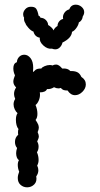

<svg xmlns="http://www.w3.org/2000/svg" viewBox="-20 -801 429 821"><path d="M96 0Q80 0 68 -10.5Q56 -21 56 -40Q56 -52 62 -67Q56 -81 56 -96Q56 -108 61 -116Q55 -120 52 -128Q49 -136 49 -146Q49 -156 53 -168Q44 -179 44 -194Q44 -213 58 -225Q57 -228 57 -235Q57 -245 59 -249Q48 -263 48 -289Q48 -307 55 -317Q48 -323 43 -333.5Q38 -344 38 -355Q38 -367 45 -378Q40 -390 40 -399Q40 -414 49 -427Q37 -439 37 -452Q37 -462 44 -479Q37 -493 37 -509Q37 -530 52 -535Q53 -549 62 -558Q71 -567 84 -567Q99 -567 110.5 -552.5Q122 -538 122 -511Q122 -500 121 -493Q125 -495 129 -499.5Q133 -504 139 -506Q145 -508 157 -508Q159 -513 170.5 -518Q182 -523 193 -523Q201 -523 204 -521Q212 -525 220 -525Q232 -525 246 -508Q270 -510 281 -497Q297 -498 309 -493Q321 -488 328 -472Q347 -460 347 -440Q347 -423 332.5 -408.5Q318 -394 301 -394Q282 -394 269 -414Q258 -414 252 -416Q246 -418 240 -425Q234 -423 230 -423Q221 -423 211 -428Q197 -419 181 -420Q175 -406 150 -406Q151 -403 151 -396Q151 -383 145.5 -370.5Q140 -358 132 -352Q140 -333 140 -314Q140 -297 132 -288Q135 -284 138.5 -278Q142 -272 144 -267Q146 -259 146 -255Q146 -248 141 -236Q146 -224 146 -218Q146 -210 139 -196Q145 -186 145 -174Q145 -160 138 -150Q145 -134 145 -117Q145 -104 139 -93Q144 -83 144 -73Q144 -59 135 -47Q139 -25 126.5 -12.5Q114 0 96 0ZM89 -701Q81 -712 83 -726Q79 -731 79 -740Q79 -751 87.5 -761Q96 -771 109 -772Q128 -773 134.5 -764Q141 -755 145 -734Q152 -731 153 -725Q166 -725 175.5 -716Q185 -707 186 -694Q192 -691 199.5 -684Q207 -677 209 -671Q213 -682 226 -690Q226 -701 233 -709.5Q240 -718 250 -720Q247 -733 254.5 -745Q262 -757 276 -761Q284 -781 304 -781Q318 -781 329 -771.5Q340 -762 340 -749Q340 -740 334 -731Q332 -713 317 -705Q316 -695 307 -682Q298 -669 288 -665Q286 -638 247 -619Q245 -608 236.5 -599Q228 -590 216 -590Q210 -590 202 -593Q184 -590 166 -606Q148 -622 150 -640Q141 -641 133.5 -647.5Q126 -654 123 -666Q113 -669 101.5 -682Q90 -695 89 -701Z"/></svg>

Font: Pangolin
Style: Regular
Weight: 400
Designer: Kevin Burke
Foundry: Google, Inc.
Version: Version 1.101